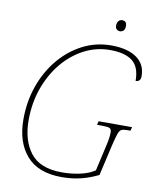

<svg xmlns="http://www.w3.org/2000/svg" viewBox="-94 -938 823 1019"><g transform="rotate(10 317.0 -428.0)"><path d="M308 10Q182 10 119 -62Q56 -134 56 -258Q56 -353 85.5 -437Q115 -521 168.5 -585.5Q222 -650 293.5 -687Q365 -724 448 -724Q536 -724 585 -689.5Q634 -655 634 -591Q634 -561 607 -561Q607 -636 566.5 -667.5Q526 -699 446 -699Q372 -699 306.5 -665Q241 -631 191 -570.5Q141 -510 112.5 -430Q84 -350 84 -258Q84 -148 136 -81.5Q188 -15 305 -15Q357 -15 404 -25.5Q451 -36 482 -57L515 -202Q524 -241 524 -269Q524 -286 514 -291Q504 -296 471 -296H446L451 -316H631L626 -296H608Q589 -296 578.5 -291.5Q568 -287 561 -267.5Q554 -248 543 -202L505 -36Q458 -13 411 -1.5Q364 10 308 10ZM479 -806Q469 -806 461.5 -812.5Q454 -819 454 -832Q454 -847 461.5 -856.5Q469 -866 481 -866Q506 -866 506 -839Q506 -821 498 -813.5Q490 -806 479 -806Z"/></g></svg>

Font: Noto Serif Thin
Style: Italic
Weight: 100
Italic angle: -12°
Designer: Monotype Design Team
Foundry: Monotype Imaging Inc.
Version: Version 2.014; ttfautohint (v1.8.4.7-5d5b)